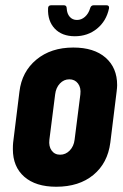

<svg xmlns="http://www.w3.org/2000/svg" viewBox="-20 -703 469 731"><path d="M29 -135Q29 -151 30 -160L54 -354Q63 -430 118.5 -476Q174 -522 259 -522Q338 -522 382 -483.5Q426 -445 426 -379Q426 -370 424 -354L400 -160Q390 -82 335.5 -37Q281 8 194 8Q116 8 72.5 -30Q29 -68 29 -135ZM264 -171 286 -344Q289 -369 277 -385Q265 -401 244 -401Q223 -401 208 -385Q193 -369 190 -344L168 -171Q165 -146 176.5 -130Q188 -114 209 -114Q230 -114 245.5 -130Q261 -146 264 -171ZM163 -671Q163 -683 175 -683H223Q234 -683 234 -671Q235 -651 245.5 -639Q256 -627 273 -627Q290 -627 303.5 -639Q317 -651 323 -671Q326 -683 337 -683H385Q397 -683 395 -671Q385 -623 349.5 -594Q314 -565 265 -565Q216 -565 188.5 -594Q161 -623 163 -671Z"/></svg>

Font: Barlow Condensed
Style: Bold Italic
Weight: 700
Width: 3
Italic angle: -7°
Designer: Jeremy Tribby
Foundry: Tribby Type
Version: Version 1.408